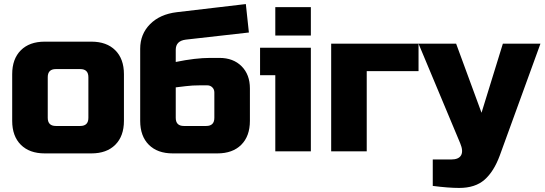

<svg xmlns="http://www.w3.org/2000/svg" viewBox="-20 -745 2680 945"><path d="M590 -150Q590 -75 547.5 -32.5Q505 10 430 10H200Q125 10 82.5 -32.5Q40 -75 40 -150V-380Q40 -455 82.5 -497.5Q125 -540 200 -540H430Q505 -540 547.5 -497.5Q590 -455 590 -380ZM415 -365Q415 -405 375 -405H255Q215 -405 215 -365V-165Q215 -125 255 -125H375Q415 -125 415 -165Z M845 -440Q942 -460 1015 -460H1060Q1128 -460 1169 -419Q1210 -378 1210 -310V-150Q1210 -75 1167.5 -32.5Q1125 10 1050 10H830Q755 10 712.5 -32.5Q670 -75 670 -150V-505Q670 -577 718.5 -626Q767 -675 850 -685L1190 -725L1205 -585L895 -550Q845 -544 845 -500ZM995 -125Q1035 -125 1035 -165V-290Q1035 -305 1025 -315Q1015 -325 1000 -325H965Q926 -325 895 -321Q864 -317 845 -315V-165Q845 -125 885 -125Z M1510 -510V0H1335V-375H1260V-510ZM1335 -710H1510V-570H1335Z M2040 -530V-395H1785V0H1610V-530Z M2240 180Q2187 180 2110 170V40H2200Q2238 40 2249.5 19Q2261 -2 2245 -40L2040 -530H2225L2350 -190L2455 -530H2640L2440 20Q2411 99 2365 139.5Q2319 180 2240 180Z"/></svg>

Font: Russo One
Style: Regular
Weight: 400
Designer: Jovanny lemonad
Foundry: Jovanny Lemonad
Version: Version 1.001